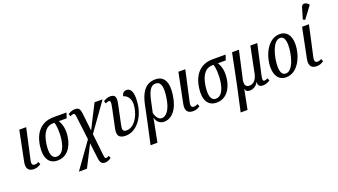

<svg xmlns="http://www.w3.org/2000/svg" viewBox="-79 -1526 4385 2489"><g transform="rotate(-20 2114.0 -281.5)"><path d="M147 10C184 10 212 -3 242 -22L229 -57C211 -48 196 -42 175 -42C145 -42 128 -57 142 -119L234 -536H139L56 -125C37 -30 72 10 147 10Z M470 10C601 10 677 -95 697 -235C712 -341 691 -410 658 -464H766L790 -536H610C457 -536 346 -442 319 -246C297 -89 349 10 470 10ZM479 -41C407 -41 389 -119 406 -242C430 -411 502 -464 579 -464H597C611 -432 623 -335 608 -230C591 -108 545 -41 479 -41Z M679 240H790L941 -56L966 149C974 220 992 246 1044 246C1069 246 1094 235 1126 214L1113 179C1101 186 1085 194 1074 194C1054 194 1052 176 1045 108L1016 -155L1288 -536H1177L1010 -207L983 -449C974 -520 957 -539 906 -539C878 -539 847 -531 809 -507L822 -472C833 -479 854 -487 866 -487C882 -487 888 -480 893 -441L933 -115Z M1412 10C1565 10 1672 -150 1694 -310C1711 -431 1702 -544 1618 -544C1584 -544 1559 -521 1553 -482C1605 -469 1658 -415 1642 -303C1622 -162 1541 -51 1446 -51C1383 -51 1390 -92 1402 -151L1452 -388C1468 -464 1486 -539 1391 -539C1361 -539 1330 -527 1297 -507L1310 -472C1328 -481 1342 -487 1354 -487C1383 -487 1380 -457 1367 -393L1311 -127C1291 -34 1317 10 1412 10Z M1782 -291 1735 -66 1669 236H1764L1826 -84H1828C1844 -16 1895 10 1941 10C2044 10 2136 -82 2163 -278C2188 -455 2136 -546 2016 -546C1887 -546 1816 -452 1782 -291ZM1929 -44C1886 -44 1855 -82 1839 -148L1870 -293C1895 -412 1927 -494 2001 -494C2076 -494 2094 -420 2074 -278C2050 -108 1986 -44 1929 -44Z M2342 10C2379 10 2407 -3 2437 -22L2424 -57C2406 -48 2391 -42 2370 -42C2340 -42 2323 -57 2337 -119L2429 -536H2334L2251 -125C2232 -30 2267 10 2342 10Z M2665 10C2796 10 2872 -95 2892 -235C2907 -341 2886 -410 2853 -464H2961L2985 -536H2805C2652 -536 2541 -442 2514 -246C2492 -89 2544 10 2665 10ZM2674 -41C2602 -41 2584 -119 2601 -242C2625 -411 2697 -464 2774 -464H2792C2806 -432 2818 -335 2803 -230C2786 -108 2740 -41 2674 -41Z M2912 236H3007L3060 -34H3062C3068 -3 3087 10 3122 10C3168 10 3214 -13 3240 -65H3242C3238 -15 3258 6 3309 6C3342 6 3373 -8 3404 -26L3390 -61C3375 -52 3355 -46 3345 -46C3319 -46 3319 -74 3331 -128L3422 -536H3327L3254 -176C3239 -98 3196 -51 3140 -51C3079 -51 3072 -101 3085 -160L3169 -536H3074L2991 -126Z M3624 10C3799 10 3882 -211 3882 -355C3882 -490 3816 -546 3734 -546C3561 -546 3474 -332 3474 -181C3474 -53 3535 10 3624 10ZM3636 -38C3593 -38 3565 -72 3565 -161C3565 -282 3617 -497 3721 -497C3764 -497 3791 -462 3791 -372C3791 -253 3742 -38 3636 -38Z M4109 -606 4227 -764 4228 -776C4199 -810 4143 -828 4127 -776L4081 -620ZM4048 10C4085 10 4113 -3 4143 -22L4130 -57C4112 -48 4097 -42 4076 -42C4046 -42 4029 -57 4043 -119L4135 -536H4040L3957 -125C3938 -30 3973 10 4048 10Z"/></g></svg>

Font: Noto Serif ExtraCondensed
Style: Italic
Weight: 400
Width: 2
Italic angle: -12°
Designer: Monotype Design Team
Foundry: Monotype Imaging Inc.
Version: Version 2.014